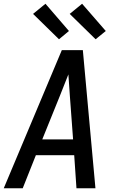

<svg xmlns="http://www.w3.org/2000/svg" viewBox="-20 -1002 640 1022"><path d="M0 0 309 -735H421L488 0H387L375 -176H171L101 0ZM369 -260 352 -490Q350 -519 348 -548Q346 -577 344 -606Q332 -577 321 -548Q310 -519 298 -490L205 -260ZM489 -793 351 -928 417 -982 543 -837ZM294 -793 156 -928 222 -982 347 -837Z"/></svg>

Font: Iosevka Custom Medium Oblique
Style: Regular
Weight: 500
Italic angle: -9°
Designer: Belleve Invis
Foundry: Belleve Invis
Version: Version 27.0.1